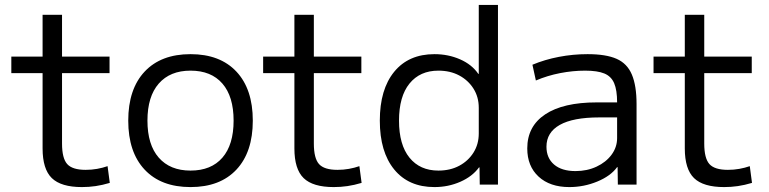

<svg xmlns="http://www.w3.org/2000/svg" viewBox="-20 -750 3124 780"><path d="M313 10Q228 10 190.5 -26.5Q153 -63 153 -147V-453H26V-520H153V-690H232V-520H425V-453H232V-167Q232 -107 253 -83.5Q274 -60 328 -60Q352 -60 374.5 -64Q397 -68 417 -75L426 -7Q396 2 368.5 6Q341 10 313 10Z M754 10Q634 10 567.5 -61Q501 -132 501 -260Q501 -388 567.5 -459Q634 -530 754 -530Q874 -530 940.5 -459Q1007 -388 1007 -260Q1007 -132 940.5 -61Q874 10 754 10ZM754 -57Q838 -57 883.5 -109.5Q929 -162 929 -260Q929 -358 883.5 -410.5Q838 -463 754 -463Q671 -463 625 -410.5Q579 -358 579 -260Q579 -162 625 -109.5Q671 -57 754 -57Z M1336 10Q1251 10 1213.5 -26.5Q1176 -63 1176 -147V-453H1049V-520H1176V-690H1255V-520H1448V-453H1255V-167Q1255 -107 1276 -83.5Q1297 -60 1351 -60Q1375 -60 1397.5 -64Q1420 -68 1440 -75L1449 -7Q1419 2 1391.5 6Q1364 10 1336 10Z M1745 10Q1640 10 1581.5 -61.5Q1523 -133 1523 -260Q1523 -387 1581.5 -458.5Q1640 -530 1745 -530Q1801 -530 1849 -509Q1897 -488 1923 -450H1925V-730H2003V0H1929L1928 -70H1926Q1899 -33 1850 -11.5Q1801 10 1745 10ZM1761 -57Q1809 -57 1845.5 -76.5Q1882 -96 1903.5 -130Q1925 -164 1925 -208V-312Q1925 -356 1903.5 -390Q1882 -424 1845.5 -443.5Q1809 -463 1761 -463Q1686 -463 1643.5 -410.5Q1601 -358 1601 -260Q1601 -162 1643.5 -109.5Q1686 -57 1761 -57Z M2293 10Q2214 10 2168 -32.5Q2122 -75 2122 -147Q2122 -237 2195 -285.5Q2268 -334 2404 -334H2487Q2487 -384 2475 -412Q2463 -440 2435 -451.5Q2407 -463 2357 -463Q2307 -463 2255.5 -453Q2204 -443 2157 -423L2143 -487Q2193 -508 2250.5 -519Q2308 -530 2367 -530Q2442 -530 2485 -511Q2528 -492 2547 -447Q2566 -402 2566 -327V0H2490L2489 -71H2487Q2461 -35 2406.5 -12.5Q2352 10 2293 10ZM2318 -55Q2365 -55 2403.5 -73Q2442 -91 2464.5 -121.5Q2487 -152 2487 -189V-273H2414Q2308 -273 2254 -242.5Q2200 -212 2200 -154Q2200 -108 2231 -81.5Q2262 -55 2318 -55Z M2922 10Q2837 10 2799.5 -26.5Q2762 -63 2762 -147V-453H2635V-520H2762V-690H2841V-520H3034V-453H2841V-167Q2841 -107 2862 -83.5Q2883 -60 2937 -60Q2961 -60 2983.5 -64Q3006 -68 3026 -75L3035 -7Q3005 2 2977.5 6Q2950 10 2922 10Z"/></svg>

Font: M PLUS 1
Style: Regular
Weight: 400
Designer: Coji Morishita
Foundry: UNDERFOREST DESIGN
Version: Version 1.001